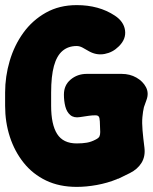

<svg xmlns="http://www.w3.org/2000/svg" viewBox="-20 -709 598 751"><path d="M280 22Q212 22 160 -3Q108 -28 72.5 -72.5Q37 -117 18.5 -174Q0 -231 0 -295V-347Q0 -410 18 -471Q36 -532 71.5 -581Q107 -630 159.5 -659.5Q212 -689 280 -689Q367 -689 429 -648Q464 -625 469 -591Q474 -557 446 -529L444 -527Q421 -504 389.5 -498Q358 -492 329 -508Q314 -517 302.5 -523Q291 -529 280 -529Q247 -529 224.5 -510Q202 -491 191 -451Q180 -411 180 -347V-295Q180 -222 203.5 -185Q227 -148 280 -148Q303 -148 320 -151Q337 -154 354 -163Q366 -169 369 -175.5Q372 -182 372 -192.5Q372 -203 371 -220Q371 -235 369 -246.5Q367 -258 354 -258Q340 -258 326.5 -256Q313 -254 293 -251Q269 -247 255 -259Q241 -271 235.5 -292.5Q230 -314 230 -339Q230 -376 256.5 -398Q283 -420 319 -420H456Q488 -420 513.5 -405.5Q539 -391 551 -368Q563 -345 553 -318L543 -290Q539 -273 537 -251Q535 -229 537.5 -199.5Q540 -170 545 -131Q549 -97 533.5 -72Q518 -47 488 -32L445 -11Q444 -10 442 -10Q440 -10 437 -8Q400 7 359 14.5Q318 22 280 22Z"/></svg>

Font: Winky Sans ExtraBold
Style: Regular
Weight: 800
Designer: Simon Atzbach
Foundry: typofactur
Version: Version 1.205